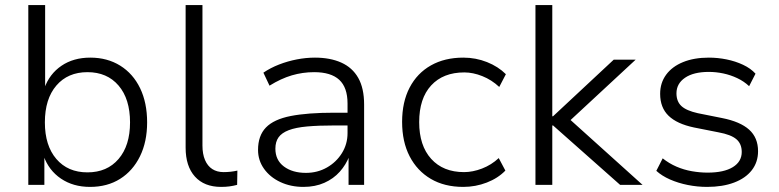

<svg xmlns="http://www.w3.org/2000/svg" viewBox="-20 -725 3054 753"><path d="M333 8Q267 8 219 -24.5Q171 -57 151 -114H154V0H91V-705H157V-379H154Q174 -435 221 -467Q268 -499 334 -499Q401 -499 451.5 -467.5Q502 -436 529.5 -379Q557 -322 557 -245Q557 -169 529 -112Q501 -55 451 -23.5Q401 8 333 8ZM323 -49Q400 -49 445 -101.5Q490 -154 490 -245Q490 -337 445 -389.5Q400 -442 323 -442Q246 -442 201 -389.5Q156 -337 156 -245Q156 -154 201 -101.5Q246 -49 323 -49Z M847 8Q781 8 744.5 -32.5Q708 -73 708 -146V-705H774V-154Q774 -121 784 -97.5Q794 -74 812.5 -62Q831 -50 857 -50Q871 -50 884.5 -51.5Q898 -53 911 -56L910 0Q895 4 880 6Q865 8 847 8Z M1170 8Q1120 8 1079.5 -11Q1039 -30 1015.5 -63Q992 -96 992 -137Q992 -193 1023 -225Q1054 -257 1120 -270Q1186 -283 1291 -283H1356V-233H1293Q1229 -233 1184.5 -229Q1140 -225 1112.5 -214.5Q1085 -204 1072.5 -186.5Q1060 -169 1060 -142Q1060 -97 1093.5 -72Q1127 -47 1180 -47Q1225 -47 1262 -68Q1299 -89 1321 -124.5Q1343 -160 1343 -203V-319Q1343 -382 1310.5 -412Q1278 -442 1212 -442Q1167 -442 1124.5 -429.5Q1082 -417 1037 -389L1013 -440Q1041 -459 1074.5 -472Q1108 -485 1144 -492Q1180 -499 1215 -499Q1275 -499 1318.5 -479.5Q1362 -460 1385 -419.5Q1408 -379 1408 -315V0H1347V-113H1350Q1337 -79 1312.5 -51.5Q1288 -24 1252 -8Q1216 8 1170 8Z M1797 8Q1723 8 1669.5 -23.5Q1616 -55 1586.5 -112Q1557 -169 1557 -247Q1557 -325 1586.5 -381.5Q1616 -438 1670 -468.5Q1724 -499 1797 -499Q1846 -499 1890 -481.5Q1934 -464 1964 -434L1938 -384Q1908 -412 1871.5 -426.5Q1835 -441 1801 -441Q1718 -441 1671 -390Q1624 -339 1624 -246Q1624 -154 1671 -102Q1718 -50 1800 -50Q1834 -50 1870.5 -64Q1907 -78 1936 -105L1962 -56Q1933 -26 1889 -9Q1845 8 1797 8Z M2080 0V-705H2146V-269H2149L2387 -491H2473L2197 -235L2198 -272L2500 0H2412L2149 -233H2146V0Z M2753 8Q2715 8 2677.5 0.5Q2640 -7 2608 -21Q2576 -35 2554 -55L2579 -104Q2604 -84 2633 -71.5Q2662 -59 2693.5 -53.5Q2725 -48 2755 -48Q2819 -48 2854 -69.5Q2889 -91 2889 -129Q2889 -161 2868 -179Q2847 -197 2798 -206L2702 -225Q2635 -239 2602 -271Q2569 -303 2569 -357Q2569 -400 2592.5 -432Q2616 -464 2659 -481.5Q2702 -499 2760 -499Q2795 -499 2829.5 -492Q2864 -485 2894 -471Q2924 -457 2943 -436L2918 -387Q2898 -406 2871.5 -418.5Q2845 -431 2816.5 -437Q2788 -443 2760 -443Q2700 -443 2666.5 -420Q2633 -397 2633 -359Q2633 -327 2652.5 -309Q2672 -291 2717 -281L2812 -262Q2883 -248 2918 -216.5Q2953 -185 2953 -132Q2953 -89 2928.5 -57.5Q2904 -26 2859 -9Q2814 8 2753 8Z"/></svg>

Font: Nunito Sans 9pt Light
Style: Regular
Weight: 300
Version: Version 3.101;gftools[0.9.27]